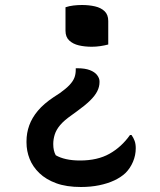

<svg xmlns="http://www.w3.org/2000/svg" viewBox="-20 -565 640 768"><path d="M242 -536Q257 -541 274 -543Q291 -545 308 -545Q336 -545 360 -539.5Q384 -534 398.5 -520Q413 -506 413 -481V-387Q398 -383 381 -380.5Q364 -378 347 -378Q319 -378 295.5 -383.5Q272 -389 257 -403Q242 -417 242 -442ZM304 183Q246 183 205 168Q164 153 137.5 127.5Q111 102 98.5 70.5Q86 39 86 5V0Q86 -33 97 -63.5Q108 -94 131.5 -122Q155 -150 194 -176L220 -193Q245 -211 258.5 -225.5Q272 -240 277.5 -254Q283 -268 283 -286V-292H290Q320 -292 339.5 -284.5Q359 -277 368.5 -264.5Q378 -252 378 -240V-236Q378 -218 369 -200Q360 -182 340 -162.5Q320 -143 288 -120L266 -104Q236 -83 220.5 -64.5Q205 -46 199 -27Q193 -8 193 11Q193 25 195.5 36Q198 47 203 56Q220 66 244.5 71.5Q269 77 300 77Q370 77 418 50Q466 23 500 -25H506Q514 -14 518.5 -1.5Q523 11 523 28Q523 56 512 82Q501 108 482 127Q464 144 437.5 156.5Q411 169 377 176Q343 183 304 183Z"/></svg>

Font: Recursive Monospace Casual Medium
Style: Regular
Weight: 500
Version: Version 1.047